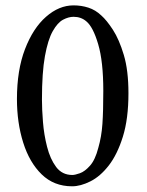

<svg xmlns="http://www.w3.org/2000/svg" viewBox="-20 -666 533 697"><path d="M241.7 10.3Q175.8 10.3 131.3 -33Q86.9 -76.2 64.2 -148.4Q41.5 -220.7 41.5 -306.6Q41.5 -411.6 70.8 -487.8Q100.1 -564 147.2 -605.2Q194.3 -646.5 247.1 -646.5Q275.4 -646.5 301 -638.2Q326.7 -629.9 347.7 -609.9Q367.2 -592.8 389.9 -557.9Q412.6 -522.9 429.4 -466.8Q446.3 -410.6 446.3 -327.6Q446.3 -234.4 426 -169.7Q405.8 -105 374.8 -65.2Q343.8 -25.4 308.1 -7.6Q272.5 10.3 241.7 10.3ZM247.1 -605Q229 -605 209 -594.5Q189 -584 171.4 -552.7Q153.8 -521.5 143.1 -462.2Q132.3 -402.8 132.3 -304.2Q132.3 -269 136 -223.1Q139.6 -177.2 150.9 -133.1Q162.1 -88.9 183.8 -59.8Q205.6 -30.8 242.7 -30.8Q252 -30.8 270 -37.1Q288.1 -43.5 306.9 -64.7Q325.7 -85.9 336.9 -129.4Q348.6 -169.9 351.8 -216.3Q355 -262.7 355 -335.9Q355 -442.9 336.4 -505.6Q317.9 -568.4 293.5 -588.4Q274.4 -605 247.1 -605Z"/></svg>

Font: Kurinto Seri
Style: Regular
Weight: 400
Designer: Kurinto was developed by Clint Goss from a range of fonts that are compatible with the SIL Open Font License Version 1.1
Foundry: Clinton F. Goss
Version: Version 2.196; July 25, 2020